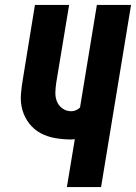

<svg xmlns="http://www.w3.org/2000/svg" viewBox="-20 -755 549 775"><path d="M250 0 282 -193Q279 -193 275 -192.5Q271 -192 267 -192Q235 -192 203 -197.5Q171 -203 144 -217.5Q117 -232 98 -256.5Q79 -281 70.5 -311Q62 -341 64.5 -374Q67 -407 73 -440L121 -735H259L207 -421Q204 -401 203.5 -381.5Q203 -362 210 -345Q217 -328 232.5 -317Q248 -306 268 -306Q277 -306 286.5 -310Q296 -314 303 -321L371 -735H509L388 0Z"/></svg>

Font: Iosevka Heavy
Style: Italic
Weight: 900
Italic angle: -9°
Monospace: yes
Designer: Belleve Invis
Foundry: Belleve Invis
Version: Version 32.5.0; ttfautohint (v1.8.4)